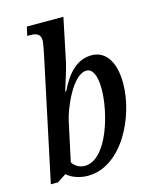

<svg xmlns="http://www.w3.org/2000/svg" viewBox="-115 -837 740 924"><g transform="rotate(-15 254.5 -375.0)"><path d="M208 10C378 10 486 -212 486 -377C486 -487 441 -546 374 -546C302 -546 253 -496 211 -410H206C215 -439 238 -509 246 -544L291 -760H109L99 -716H113C143 -716 165 -709 165 -676C165 -664 161 -647 155 -614L24 3H60L104 -26C124 -7 163 10 208 10ZM205 -40C179 -40 157 -54 144 -74L186 -269C197 -323 260 -481 331 -481C357 -481 379 -452 379 -377C379 -261 318 -40 205 -40Z"/></g></svg>

Font: Noto Serif Condensed Medium
Style: Italic
Weight: 500
Width: 3
Italic angle: -12°
Designer: Monotype Design Team
Foundry: Monotype Imaging Inc.
Version: Version 2.013